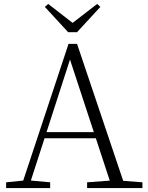

<svg xmlns="http://www.w3.org/2000/svg" viewBox="-20 -952 747 972"><path d="M224 -932 371 -818H324L472 -932L488 -917L370 -789H325L207 -917ZM11 0V-29L109 -39H126L234 -29V0ZM85 0 327 -730H370L616 0H548L324 -682H344L340 -668L124 0ZM192 -252 194 -283H493L495 -252ZM421 0V-29L554 -39H574L701 -29V0Z"/></svg>

Font: Noto Serif JP ExtraLight
Style: Regular
Weight: 200
Designer: Ryoko NISHIZUKA  (kana & ideographs); Frank Grießhammer (Latin, Greek & Cyrillic); Wenlong ZHANG  (bopomofo); Sandoll Co
Foundry: Adobe
Version: Version 2.002-H1;hotconv 1.1.0;makeotfexe 2.6.0